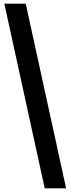

<svg xmlns="http://www.w3.org/2000/svg" viewBox="-20 -820 408 1040"><path d="M338.1 200H222.2L3.5 -800H119.4Z"/></svg>

Font: Big Shoulders Stencil Text Thin
Style: Regular
Weight: 100
Designer: Patric King
Foundry: XO Type Co
Version: Version 2.001